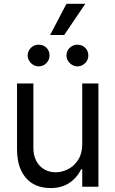

<svg xmlns="http://www.w3.org/2000/svg" viewBox="-20 -959 593 986"><path d="M402.3 -530.3H485.4V0H402.3V-89.8H396.5Q376 -46.4 336.2 -19.8Q296.4 6.8 239.3 6.8Q188 6.8 149.4 -15.4Q110.8 -37.6 89.1 -82.5Q67.4 -127.4 67.4 -193.4V-530.3H151.4V-199.2Q151.4 -161.6 166 -133.3Q180.7 -105 206.8 -89.6Q232.9 -74.2 266.6 -74.2Q298.3 -74.2 329.8 -90.3Q361.3 -106.4 381.8 -138.9Q402.3 -171.4 402.3 -217.8ZM122.1 -673.8Q122.1 -697.3 138.7 -713.4Q155.3 -729.5 177.7 -729.5Q202.6 -729.5 218.5 -713.9Q234.4 -698.2 234.4 -673.8Q234.4 -651.4 218.3 -634.8Q202.1 -618.2 177.7 -618.2Q163.6 -618.2 150.6 -626Q137.7 -633.8 129.9 -646.7Q122.1 -659.7 122.1 -673.8ZM321.3 -673.8Q321.3 -697.8 338.1 -713.6Q355 -729.5 377.9 -729.5Q401.4 -729.5 417.5 -713.6Q433.6 -697.8 433.6 -673.8Q433.6 -659.2 426.3 -646.5Q418.9 -633.8 406 -626Q393.1 -618.2 377.9 -618.2Q363.3 -618.2 350.1 -626Q336.9 -633.8 329.1 -646.7Q321.3 -659.7 321.3 -673.8ZM321.3 -939.5H418L309.6 -779.3H237.3Z"/></svg>

Font: Pretendard Std
Style: Regular
Weight: 400
Designer: Base glyphs from Inter by Rasmus Andersson; Hangeul glyphs from Noto Sans CJK(Source Han Sans) by Jang Soo-young and Kan
Foundry: Kil Hyung-jin
Version: Version 1.309